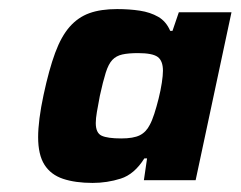

<svg xmlns="http://www.w3.org/2000/svg" viewBox="-20 -715 530 423"><path d="M184 -312Q146 -312 119 -321Q92 -330 78 -352Q64 -374 64 -413Q64 -431 67 -454.5Q70 -478 76 -506Q88 -562 101.5 -598.5Q115 -635 133.5 -656Q152 -677 177 -686Q202 -695 238 -695Q265 -695 288 -691.5Q311 -688 328.5 -678Q346 -668 355 -647H360L374 -688H490L411 -318H297L304 -366H298Q276 -331 246 -321.5Q216 -312 184 -312ZM247 -410Q274 -410 288 -417Q302 -424 310 -440Q315 -449 320 -464.5Q325 -480 329.5 -498Q334 -516 336.5 -532.5Q339 -549 339 -559Q339 -581 327.5 -589.5Q316 -598 284 -598Q263 -598 249.5 -595Q236 -592 227.5 -583Q219 -574 213 -555Q207 -536 200 -504Q196 -483 193.5 -468.5Q191 -454 191 -444Q191 -422 204 -416Q217 -410 247 -410Z"/></svg>

Font: Saira SemiExpanded
Style: Bold Italic
Weight: 700
Width: 6
Italic angle: -12°
Designer: Hector Gatti with collaboration of the Omnibus-Type team
Foundry: Omnibus-Type
Version: Version 1.101